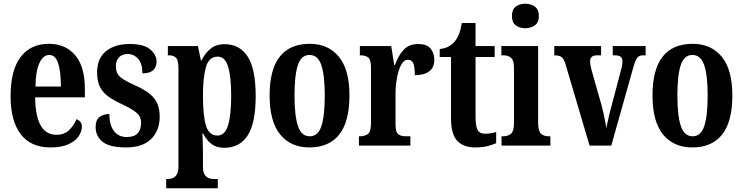

<svg xmlns="http://www.w3.org/2000/svg" viewBox="-20 -784 4001 1034"><path d="M252 10Q145 10 91 -62Q37 -134 37 -265Q37 -406 91 -477Q145 -548 243 -548Q333 -548 385 -486.5Q437 -425 437 -306V-260H169Q171 -155 200 -106.5Q229 -58 284 -58Q326 -58 351.5 -82.5Q377 -107 392 -142Q404 -138 412.5 -128Q421 -118 421 -101Q421 -77 404 -51Q387 -25 349.5 -7.5Q312 10 252 10ZM308 -318Q308 -396 293.5 -442Q279 -488 246 -488Q212 -488 192 -444Q172 -400 171 -318Z M660 10Q571 10 533 -20Q495 -50 495 -100Q495 -139 517 -154.5Q539 -170 569 -170Q569 -110 594 -78Q619 -46 662 -46Q704 -46 722 -67Q740 -88 740 -122Q740 -155 717.5 -175Q695 -195 645 -219Q596 -241 564.5 -263.5Q533 -286 518 -316.5Q503 -347 503 -393Q503 -470 551 -508.5Q599 -547 678 -547Q755 -547 789 -518Q823 -489 823 -453Q823 -389 747 -389Q747 -440 724.5 -466.5Q702 -493 667 -493Q638 -493 621 -475.5Q604 -458 604 -427Q604 -391 625 -371.5Q646 -352 702 -327Q745 -308 776 -286.5Q807 -265 823.5 -234Q840 -203 840 -156Q840 -81 794 -35.5Q748 10 660 10Z M875 230V180H885Q896 180 909 175.5Q922 171 931.5 156.5Q941 142 941 113V-417Q941 -462 927 -474Q913 -486 890 -486H884V-536H1046L1062 -458H1065Q1083 -496 1113 -521Q1143 -546 1190 -546Q1271 -546 1314 -479Q1357 -412 1357 -267Q1357 -122 1314 -55Q1271 12 1188 12Q1146 12 1119 -8.5Q1092 -29 1074 -65H1070Q1071 -42 1072 -13.5Q1073 15 1073 47V114Q1073 143 1082.5 157Q1092 171 1105 175.5Q1118 180 1128 180H1153V230ZM1151 -54Q1191 -54 1208 -108.5Q1225 -163 1225 -268Q1225 -370 1208.5 -424.5Q1192 -479 1153 -479Q1105 -479 1089 -423Q1073 -367 1073 -269Q1073 -163 1089 -108.5Q1105 -54 1151 -54Z M1646 10Q1546 10 1489 -59.5Q1432 -129 1432 -270Q1432 -548 1649 -548Q1747 -548 1804.5 -479Q1862 -410 1862 -270Q1862 -129 1807 -59.5Q1752 10 1646 10ZM1648 -50Q1693 -50 1711 -105.5Q1729 -161 1729 -270Q1729 -378 1710.5 -433Q1692 -488 1647 -488Q1602 -488 1584 -433Q1566 -378 1566 -270Q1566 -161 1584.5 -105.5Q1603 -50 1648 -50Z M1913 0V-50H1917Q1944 -50 1961 -62Q1978 -74 1978 -122V-418Q1978 -463 1963 -474.5Q1948 -486 1921 -486H1918V-536H2087L2103 -434H2107Q2126 -487 2155 -517Q2184 -547 2233 -547Q2278 -547 2298.5 -523Q2319 -499 2319 -462Q2319 -420 2291 -399.5Q2263 -379 2214 -379Q2214 -421 2206.5 -441.5Q2199 -462 2176 -462Q2154 -462 2139.5 -433.5Q2125 -405 2117.5 -362.5Q2110 -320 2110 -277V-117Q2110 -72 2125 -61Q2140 -50 2164 -50H2190V0Z M2538 10Q2477 10 2443 -25Q2409 -60 2409 -147V-477H2348V-520Q2379 -523 2399 -535.5Q2419 -548 2431 -563Q2443 -578 2452 -600.5Q2461 -623 2467 -660H2541V-536H2644V-477H2541V-155Q2541 -107 2551.5 -85.5Q2562 -64 2592 -64Q2624 -64 2652 -73V-13Q2638 -6 2609 2Q2580 10 2538 10Z M2809 -632Q2778 -632 2757.5 -647.5Q2737 -663 2737 -698Q2737 -733 2757.5 -748.5Q2778 -764 2809 -764Q2839 -764 2860.5 -748.5Q2882 -733 2882 -698Q2882 -663 2860.5 -647.5Q2839 -632 2809 -632ZM2681 0V-50H2690Q2716 -50 2732 -64Q2748 -78 2748 -121V-418Q2748 -459 2732.5 -472.5Q2717 -486 2692 -486H2680V-536H2878V-122Q2878 -78 2893.5 -64Q2909 -50 2935 -50H2944V0Z M3026 -437Q3017 -467 3004.5 -476.5Q2992 -486 2965 -486V-536H3217V-486H3195Q3175 -486 3166.5 -477.5Q3158 -469 3158 -454Q3158 -441 3160.5 -429Q3163 -417 3166 -406L3219 -219Q3228 -185 3235 -151.5Q3242 -118 3245 -94Q3250 -113 3255.5 -141.5Q3261 -170 3270 -201L3320 -390Q3326 -411 3329 -425Q3332 -439 3332 -455Q3332 -486 3293 -486H3280V-536H3457V-486H3440Q3421 -486 3410.5 -471Q3400 -456 3388 -412L3272 0H3155Z M3708 10Q3608 10 3551 -59.5Q3494 -129 3494 -270Q3494 -548 3711 -548Q3809 -548 3866.5 -479Q3924 -410 3924 -270Q3924 -129 3869 -59.5Q3814 10 3708 10ZM3710 -50Q3755 -50 3773 -105.5Q3791 -161 3791 -270Q3791 -378 3772.5 -433Q3754 -488 3709 -488Q3664 -488 3646 -433Q3628 -378 3628 -270Q3628 -161 3646.5 -105.5Q3665 -50 3710 -50Z"/></svg>

Font: Noto Serif ExtraCondensed
Style: Bold
Weight: 700
Width: 2
Designer: Monotype Design Team
Foundry: Monotype Imaging Inc.
Version: Version 2.014; ttfautohint (v1.8.4.7-5d5b)